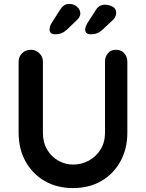

<svg xmlns="http://www.w3.org/2000/svg" viewBox="-20 -955 745 980"><path d="M572 -701Q598 -701 614 -683.5Q630 -666 630 -640V-278Q630 -195 594.5 -131Q559 -67 497 -31Q435 5 353 5Q271 5 208.5 -31Q146 -67 110.5 -131Q75 -195 75 -278V-640Q75 -666 93 -683.5Q111 -701 139 -701Q162 -701 180.5 -683.5Q199 -666 199 -640V-278Q199 -228 220.5 -191.5Q242 -155 277.5 -135Q313 -115 353 -115Q396 -115 433 -135Q470 -155 493 -191.5Q516 -228 516 -278V-640Q516 -666 531 -683.5Q546 -701 572 -701ZM261 -780Q233 -780 233 -805Q233 -821 245 -840L286 -904Q294 -918 305.5 -926.5Q317 -935 334 -935Q356 -935 373 -920.5Q390 -906 390 -886Q390 -878 385.5 -869Q381 -860 372 -852L323 -805Q309 -792 295 -786Q281 -780 261 -780ZM443 -780Q415 -780 415 -804Q415 -820 428 -840L470 -905Q478 -918 489 -924.5Q500 -931 517 -931Q534 -931 553.5 -921.5Q573 -912 573 -889Q573 -879 568.5 -869.5Q564 -860 555 -852L505 -805Q491 -792 477 -786Q463 -780 443 -780Z"/></svg>

Font: Quicksand Variable Light
Style: Regular
Weight: 300
Designer: Andrew Paglinawan
Foundry: Andrew Paglinawan
Version: Version 3.004